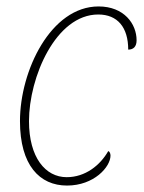

<svg xmlns="http://www.w3.org/2000/svg" viewBox="-20 -566 446 596"><path d="M188 10C272 10 323 -48 323 -83C323 -90 320 -96 316 -97C291 -53 245 -16 187 -16C121 -16 70 -77 70 -190C70 -326 153 -521 285 -521C345 -521 378 -481 378 -412C394 -412 404 -421 404 -441C404 -492 365 -546 286 -546C138 -546 42 -347 42 -190C42 -53 103 10 188 10Z"/></svg>

Font: Noto Serif SemiCondensed Thin
Style: Italic
Weight: 100
Width: 4
Italic angle: -12°
Designer: Monotype Design Team
Foundry: Monotype Imaging Inc.
Version: Version 2.013